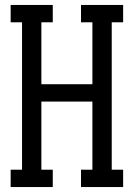

<svg xmlns="http://www.w3.org/2000/svg" viewBox="-20 -755 540 775"><path d="M23 0V-70H69V-665H23V-735H193V-665H147V-415H353V-665H307V-735H477V-665H431V-70H477V0H307V-70H353V-345H147V-70H193V0Z"/></svg>

Font: Iosevka Curly Slab
Style: Regular
Weight: 400
Monospace: yes
Designer: Belleve Invis
Foundry: Belleve Invis
Version: Version 22.1.2; ttfautohint (v1.8.4)